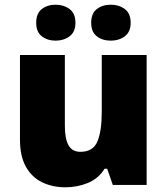

<svg xmlns="http://www.w3.org/2000/svg" viewBox="-20 -787 710 817"><path d="M604 -553V0H460L436 -69H425Q399 -27 354 -8.5Q309 10 258 10Q204 10 160 -11Q116 -32 90.5 -77Q65 -122 65 -193V-553H256V-251Q256 -197 271.5 -169Q287 -141 322 -141Q376 -141 394.5 -185Q413 -229 413 -311V-553ZM134 -690Q134 -730 158 -748.5Q182 -767 217 -767Q251 -767 276 -748.5Q301 -730 301 -690Q301 -651 276 -632.5Q251 -614 217 -614Q182 -614 158 -632.5Q134 -651 134 -690ZM368 -690Q368 -730 392 -748.5Q416 -767 452 -767Q486 -767 511 -748.5Q536 -730 536 -690Q536 -651 511 -632.5Q486 -614 452 -614Q416 -614 392 -632.5Q368 -651 368 -690Z"/></svg>

Font: Noto Sans Lao Black
Style: Regular
Weight: 900
Designer: Monotype Design Team
Foundry: Monotype Imaging Inc.
Version: Version 2.003; ttfautohint (v1.8.4.7-5d5b)